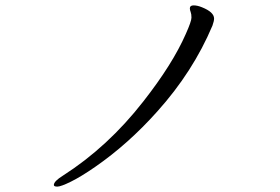

<svg xmlns="http://www.w3.org/2000/svg" viewBox="-20 -674 1040 713"><path d="M685 -643Q685 -654 699 -654Q713 -654 730 -647Q775 -629 775 -605Q775 -596 769 -579Q697 -408 564 -260Q456 -139 333 -54Q281 -18 243.5 0.5Q206 19 193 19Q180 19 180 13Q180 -1 214 -22Q381 -129 512 -297Q621 -436 670 -548Q691 -595 691 -608.5Q691 -622 688 -629.5Q685 -637 685 -643Z"/></svg>

Font: LXGW WenKai Lite
Style: Regular
Weight: 400
Designer: LXGW / Fontworks Inc.
Foundry: LXGW / Fontworks Inc.
Version: Version 1.511; March 25, 2025